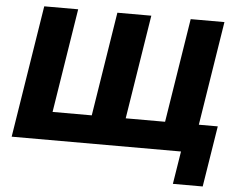

<svg xmlns="http://www.w3.org/2000/svg" viewBox="-58 -775 1264 1020"><g transform="rotate(5 574.0 -265.0)"><path d="M900 175 928 0H25L137 -705H318L230 -150H439L527 -705H708L620 -150H830L918 -705H1098L1010 -150H1111L1059 175Z"/></g></svg>

Font: Nunito Sans 12pt Black
Style: Italic
Weight: 900
Italic angle: -9°
Designer: Vernon Adams
Foundry: Vernon Adams
Version: Version 3.101;gftools[0.9.27]